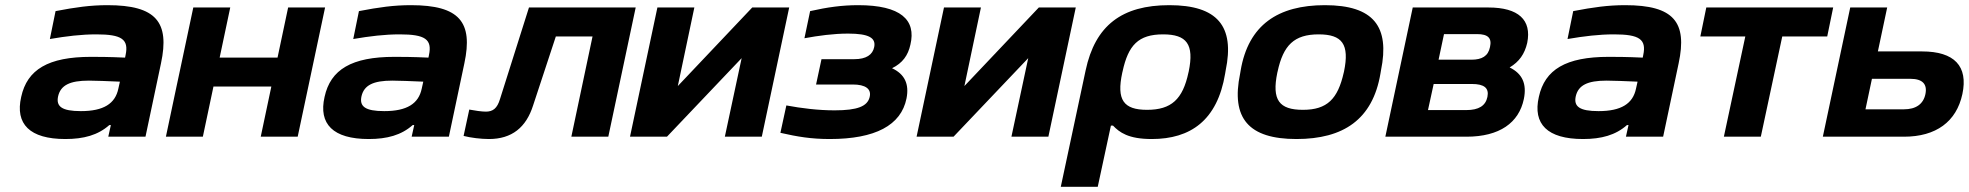

<svg xmlns="http://www.w3.org/2000/svg" viewBox="-20 -529 7619 743"><path d="M396 -509C330 -509 273 -501 195 -486L173 -378C237 -389 295 -396 353 -396C451 -396 479 -377 466 -316L464 -306C402 -309 357 -309 332 -309C167 -309 85 -260 62 -154C38 -49 95 9 233 9C304 9 359 -6 403 -45H409L399 0H543L603 -284C637 -443 585 -509 396 -509ZM205 -157C215 -199 250 -217 324 -217C347 -217 400 -215 444 -213L438 -186C426 -128 381 -99 293 -99C219 -99 196 -117 205 -157Z M622 0H765L806 -194H1030L989 0H1132L1238 -500H1095L1054 -306H830L871 -500H728L675 -250L663 -194Z M1570 -509C1504 -509 1447 -501 1369 -486L1347 -378C1411 -389 1469 -396 1527 -396C1625 -396 1653 -377 1640 -316L1638 -306C1576 -309 1531 -309 1506 -309C1341 -309 1259 -260 1236 -154C1212 -49 1269 9 1407 9C1478 9 1533 -6 1577 -45H1583L1573 0H1717L1777 -284C1811 -443 1759 -509 1570 -509ZM1379 -157C1389 -199 1424 -217 1498 -217C1521 -217 1574 -215 1618 -213L1612 -186C1600 -128 1555 -99 1467 -99C1393 -99 1370 -117 1379 -157Z M2043 -121 2131 -388H2273L2191 0H2334L2440 -500H2027L1915 -146C1904 -109 1887 -97 1860 -97C1845 -97 1816 -101 1796 -105L1774 -3C1801 4 1841 9 1872 9C1961 9 2016 -36 2043 -121Z M2418 0H2561L2850 -304L2785 0H2928L3034 -500H2891L2603 -196L2667 -500H2524Z M3286 -300H3159L3138 -202H3280C3329 -202 3354 -185 3345 -152C3336 -118 3299 -102 3210 -102C3146 -102 3082 -110 3023 -121L3000 -15C3066 0 3119 9 3191 9C3367 9 3467 -44 3488 -148C3499 -204 3481 -242 3432 -265C3473 -285 3494 -315 3503 -356C3526 -452 3466 -509 3301 -509C3238 -509 3182 -501 3115 -486L3093 -381C3147 -391 3206 -399 3262 -399C3343 -399 3370 -382 3363 -347C3357 -317 3332 -300 3286 -300Z M3527 0H3670L3959 -304L3894 0H4037L4143 -500H4000L3712 -196L3776 -500H3633Z M4721 -244 4723 -256C4759 -428 4691 -509 4505 -509C4322 -509 4218 -431 4181 -256L4085 194H4228L4279 -43H4287C4312 -17 4346 9 4437 9C4587 9 4691 -63 4721 -244ZM4323 -248 4324 -252C4346 -354 4385 -396 4481 -396C4572 -396 4602 -358 4580 -252L4579 -248C4557 -145 4513 -104 4419 -104C4328 -104 4300 -142 4323 -248Z M4781 -256 4779 -244C4743 -71 4812 9 4997 9C5179 9 5292 -67 5322 -244L5324 -256C5359 -426 5296 -509 5107 -509C4926 -509 4811 -433 4781 -256ZM4923 -248 4924 -252C4946 -354 4988 -396 5083 -396C5174 -396 5203 -358 5181 -252L5180 -248C5157 -146 5116 -104 5022 -104C4930 -104 4901 -142 4923 -248Z M5341 0H5655C5783 0 5858 -54 5877 -146C5889 -205 5871 -244 5822 -268C5859 -290 5880 -320 5890 -363C5908 -452 5856 -500 5740 -500H5447ZM5506 -103 5528 -204H5676C5724 -204 5743 -188 5736 -154C5729 -120 5703 -103 5654 -103ZM5547 -298 5568 -397H5696C5738 -397 5754 -382 5746 -347C5739 -312 5715 -298 5674 -298Z M6269 -509C6203 -509 6146 -501 6068 -486L6046 -378C6110 -389 6168 -396 6226 -396C6324 -396 6352 -377 6339 -316L6337 -306C6275 -309 6230 -309 6205 -309C6040 -309 5958 -260 5935 -154C5911 -49 5968 9 6106 9C6177 9 6232 -6 6276 -45H6282L6272 0H6416L6476 -284C6510 -443 6458 -509 6269 -509ZM6078 -157C6088 -199 6123 -217 6197 -217C6220 -217 6273 -215 6317 -213L6311 -186C6299 -128 6254 -99 6166 -99C6092 -99 6069 -117 6078 -157Z M6651 0H6794L6877 -388H7051L7074 -500H6583L6560 -388H6734Z M7034 0H7348C7472 0 7551 -58 7574 -165C7597 -273 7543 -330 7418 -330H7247L7283 -500H7140ZM7199 -106 7224 -224H7373C7419 -224 7439 -204 7431 -165C7423 -126 7394 -106 7348 -106Z"/></svg>

Font: LT Wave Bold
Style: Italic
Weight: 700
Designer: Daniel Lyons
Version: Version 2.5 (Glyphs App)